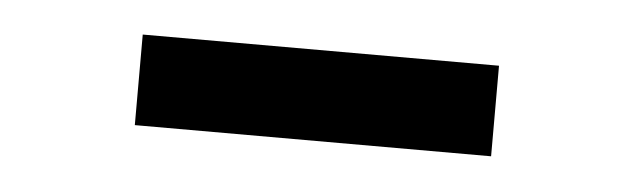

<svg xmlns="http://www.w3.org/2000/svg" viewBox="-24 -809 548 166"><g transform="rotate(5 250.0 -726.5)"><path d="M95.4 -687.2V-765.8H404.6V-687.2Z"/></g></svg>

Font: Savate ExtraLight
Style: Regular
Weight: 200
Designer: Max Esnée
Foundry: Plomb Type
Version: Version 2.000